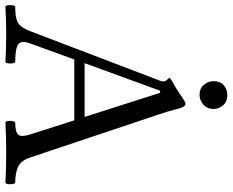

<svg xmlns="http://www.w3.org/2000/svg" viewBox="-98 -778 878 725"><g transform="rotate(90 341.5 -416.0)"><path d="M5 3Q1 3 -0.5 -6Q-2 -15 -0.5 -24.5Q1 -34 5 -34Q34 -34 51 -38.5Q68 -43 79 -56.5Q90 -70 100 -98L284 -580Q286 -584 286.5 -587.5Q287 -591 287 -595Q287 -602 280.5 -607.5Q274 -613 274 -617Q274 -620 294 -631Q304 -636 315 -643Q326 -650 339 -659Q352 -668 360 -672.5Q368 -677 371 -677Q382 -677 388 -656Q394 -632 400 -612Q406 -592 412 -575L574 -91Q585 -57 608 -45.5Q631 -34 668 -34Q673 -34 674.5 -24.5Q676 -15 674.5 -6Q673 3 668 3Q611 0 556 0Q499 0 443 3Q438 3 436.5 -6Q435 -15 437 -24.5Q439 -34 443 -34Q478 -34 488 -45.5Q498 -57 487 -91L434 -257H204L143 -89Q131 -56 147.5 -45Q164 -34 212 -34Q217 -34 218.5 -24.5Q220 -15 218.5 -6Q217 3 212 3Q161 0 109 0Q58 0 5 3ZM218 -296H421L330 -581H322ZM338 -730Q313 -730 299.5 -746.5Q286 -763 286 -783Q286 -809 302 -822Q318 -835 338 -835Q363 -835 377 -819Q391 -803 391 -783Q391 -759 374.5 -744.5Q358 -730 338 -730Z"/></g></svg>

Font: Junicode VF
Style: Regular
Weight: 400
Designer: Peter S. Baker
Version: Version 2.213